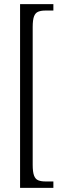

<svg xmlns="http://www.w3.org/2000/svg" viewBox="-20 -780 307 928"><path d="M77 128V-760H238V-729H199Q179 -729 165 -723.5Q151 -718 144.5 -701Q138 -684 138 -649V17Q138 51 144.5 68.5Q151 86 165 91.5Q179 97 199 97H238V128Z"/></svg>

Font: Noto Serif Khmer ExtraCondensed Light
Style: Regular
Weight: 300
Width: 2
Designer: Danh Hong and the Monotype Design Team
Foundry: Monotype Imaging Inc.
Version: Version 2.004